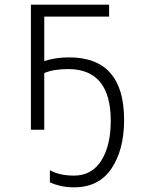

<svg xmlns="http://www.w3.org/2000/svg" viewBox="-20 -554 640 820"><path d="M510 -42Q510 -309 275 -309Q216 -309 169 -293V-483H446V-534H112V0H169V-242Q209 -259 271 -259Q453 -259 453 -38Q453 68 412.5 132Q372 196 296 196Q235 196 193 173V225Q213 234 238.5 240Q264 246 297 246Q402 246 456 166Q510 86 510 -42Z"/></svg>

Font: Noto Sans Mono UI Light
Style: Regular
Weight: 300
Designer: Monotype Design team
Foundry: Monotype Imaging Inc.
Version: 1.000